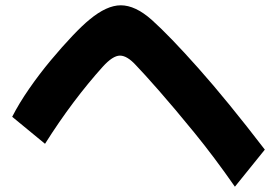

<svg xmlns="http://www.w3.org/2000/svg" viewBox="-20 -712 1046 725"><path d="M867 -7Q789 -119 713.5 -211.5Q638 -304 580 -370Q522 -436 493 -466Q460 -502 433 -502Q406 -502 368 -460Q313 -399 258 -326Q203 -253 150 -169L26 -271Q52 -322 90.5 -377.5Q129 -433 172 -484.5Q215 -536 253.5 -576.5Q292 -617 318 -638Q383 -692 436 -692Q491 -692 553 -637Q620 -577 729 -454.5Q838 -332 980 -147Z"/></svg>

Font: Mochiy Pop P One
Style: Regular
Weight: 400
Designer: FONTDASU
Foundry: FONTDASU / Google Inc. / Adobe
Version: Version 2.000